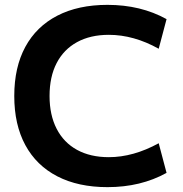

<svg xmlns="http://www.w3.org/2000/svg" viewBox="-20 -760 751 790"><path d="M422.3 10Q302 10 215.8 -34.5Q129.7 -79 84.2 -163Q38.7 -247 38.7 -365Q38.7 -483.3 84.2 -567.2Q129.7 -651 215.8 -695.5Q302 -740 422.3 -740Q559.3 -740 665.3 -681.3L633 -559.4Q530.3 -616.7 427.7 -616.7Q352 -616.7 297.1 -586.7Q242.3 -556.7 213.1 -500.5Q183.9 -444.3 183.9 -365Q183.9 -286.7 213.1 -230Q242.3 -173.3 297.1 -143.3Q352 -113.3 427.7 -113.3Q528.3 -113.3 633 -170.6L665.3 -48.7Q559.3 10 422.3 10Z"/></svg>

Font: M PLUS 1 Thin
Style: Regular
Weight: 100
Designer: Coji Morishita
Foundry: UNDERFOREST DESIGN
Version: Version 1.001